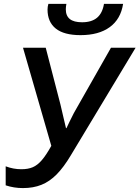

<svg xmlns="http://www.w3.org/2000/svg" viewBox="-20 -960 719 990"><path d="M9.3 -4.4V-102.5Q48.3 -87.4 90.3 -87.4Q124.5 -87.4 148.7 -97.7Q172.9 -107.9 195.3 -133.8Q217.8 -159.7 244.6 -208L98.6 -713.9H215.8L291.5 -421.9Q299.3 -388.7 307.1 -355L320.3 -299.3H322.8Q334 -324.2 360.8 -377L552.2 -713.9H679.2L345.2 -159.2Q308.6 -97.7 272.2 -60.8Q235.8 -23.9 193.8 -7.1Q151.9 9.8 98.1 9.8Q51.8 9.8 9.3 -4.4ZM225.1 -911.1Q225.1 -925.3 229.5 -939.9H322.3Q319.3 -922.4 319.3 -912.1Q319.3 -878.4 340.1 -861.8Q360.8 -845.2 403.3 -845.2Q452.6 -845.2 480.5 -868.7Q508.3 -892.1 516.1 -939.9H614.7Q602.5 -861.3 545.9 -820.1Q489.3 -778.8 395 -778.8Q310.1 -778.8 267.6 -812.7Q225.1 -846.7 225.1 -911.1Z"/></svg>

Font: Viking Open Sans Light
Style: Bold Italic
Weight: 600
Italic angle: -12°
Foundry: Ascender Corporation
Version: Version 2.000